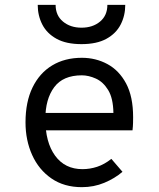

<svg xmlns="http://www.w3.org/2000/svg" viewBox="-20 -762 656 794"><path d="M318.5 12Q245 12 192.8 -24Q140.5 -60 113 -121Q85.5 -182 85.5 -256Q85.5 -340.5 114.5 -400.2Q143.5 -460 195.8 -491.5Q248 -523 318.5 -523Q376 -523 424.2 -497Q472.5 -471 501.5 -416.8Q530.5 -362.5 530.5 -277.5Q530.5 -268 530.2 -254.2Q530 -240.5 528 -223H149.5V-295H449Q448 -356 427.2 -389.8Q406.5 -423.5 376.5 -437Q346.5 -450.5 318.5 -450.5Q240.5 -450.5 204 -401.2Q167.5 -352 167.5 -269.5Q167.5 -173.5 208 -118Q248.5 -62.5 321 -62.5Q351.5 -62.5 381.5 -72.2Q411.5 -82 440.5 -105L486.5 -51.5Q454.5 -24 411.2 -6Q368 12 318.5 12ZM317 -579.5Q254 -579.5 214 -601.5Q174 -623.5 155 -660.5Q136 -697.5 136 -742H210Q210 -698 240.5 -672.8Q271 -647.5 317 -647.5Q363.5 -647.5 393.8 -672.8Q424 -698 424 -742H498Q498 -697.5 479 -660.5Q460 -623.5 420 -601.5Q380 -579.5 317 -579.5Z"/></svg>

Font: Overpass Mono
Style: Regular
Weight: 400
Designer: Delve Withrington, Dave Bailey
Foundry: Delve Fonts LLC
Version: Version 4.000